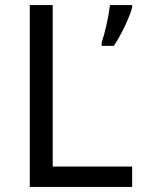

<svg xmlns="http://www.w3.org/2000/svg" viewBox="-20 -734 564 754"><path d="M97 0H499V-80H187V-714H97ZM499 -705V-714H412C407 -671 392 -604 379 -566V-554H427C457 -598 490 -669 499 -705Z"/></svg>

Font: Noto Sans Tifinagh Agraw Imazighen
Style: Regular
Weight: 400
Designer: JamraPatel
Foundry: JamraPatel LLC
Version: Version 2.006